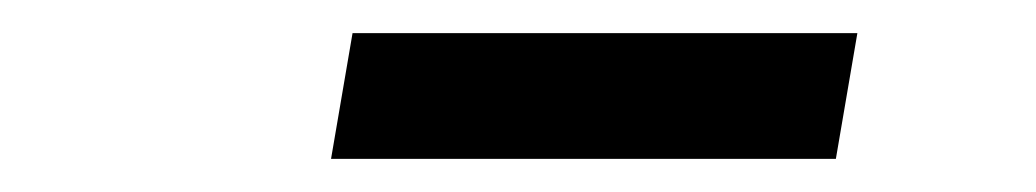

<svg xmlns="http://www.w3.org/2000/svg" viewBox="-20 -673 626 116"><path d="M180 -577H485L498 -653H193Z"/></svg>

Font: Uncut Sans Medium
Style: Italic
Weight: 500
Italic angle: -10°
Designer: Kasper Nordkvist
Foundry: Uncut Type
Version: Version 1.111;FEAKit 1.0